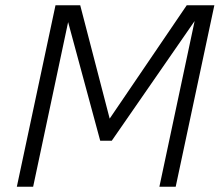

<svg xmlns="http://www.w3.org/2000/svg" viewBox="-20 -710 852 730"><path d="M44 0 191 -690H285L397 -259L690 -690H795L648 0H586L720 -630L405 -175H361L239 -626L106 0Z"/></svg>

Font: Radio Canada Light
Style: Italic
Weight: 300
Italic angle: -12°
Designer: Charles Daoud, Etienne Aubert Bonn, Alexandre Saumier Demers, Jacques Le Bailly
Foundry: Radio-Canada
Version: Version 2.104; ttfautohint (v1.8.4.7-5d5b);gftools[0.9.28.de